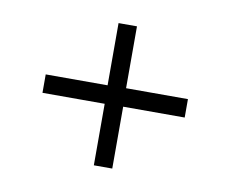

<svg xmlns="http://www.w3.org/2000/svg" viewBox="-55 -635 653 544"><g transform="rotate(10 272.0 -363.5)"><path d="M476 -390H298V-568H245V-389H67V-336H246V-159H299V-337H476Z"/></g></svg>

Font: United Sans ExtraLight
Style: Regular
Weight: 200
Designer: Pablo Impallari, Rodrigo Fuenzalida (Modified by Dan O. Williams)
Version: Version 1.000;PS 001.000;hotconv 1.0.88;makeotf.lib2.5.64775